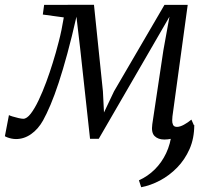

<svg xmlns="http://www.w3.org/2000/svg" viewBox="-48 -575 889 805"><path d="M766.5 -51Q766.5 5 746.8 49.8Q727 94.5 694.5 127.8Q662 161 622.8 181.8Q583.5 202.5 544 210L534.5 181Q572 164 601 135.2Q630 106.5 648.5 67.5Q667 28.5 672 -19ZM641 10Q615 10 600.2 -4.5Q585.5 -19 590.5 -54L637 -364L662.5 -505L581.5 -365L366 7H329.5L288.5 -368.5L272.5 -505Q253 -418.5 234.2 -349.8Q215.5 -281 198 -228Q180.5 -175 164 -136Q147.5 -97 132.5 -70Q112 -33.5 82.5 -12.8Q53 8 19 8Q10 8 0.2 6Q-9.5 4 -17.2 1Q-25 -2 -27.5 -4L-10.5 -92.5Q-8 -90.5 4 -86.8Q16 -83 29.5 -80Q43 -77 49.5 -77Q64.5 -77 81 -98.5Q97.5 -120 114 -154.8Q130.5 -189.5 145.8 -230.8Q161 -272 173 -311Q179.5 -331.5 185.8 -353.8Q192 -376 198.2 -400Q204.5 -424 209.8 -449.5Q215 -475 219.5 -502L131.5 -514L137 -554.5L346 -555L383.5 -192L388 -103.5L430 -192L641.5 -554.5H739L675 -87Q674.5 -81.5 674 -71Q673.5 -60.5 677.5 -51.8Q681.5 -43 694 -43Q706.5 -43 723 -52Q739.5 -61 754.5 -73.5L764.5 -51Q759.5 -44.5 741.2 -29.8Q723 -15 696.8 -2.5Q670.5 10 641 10Z"/></svg>

Font: Merriweather 7pt Light
Style: Italic
Weight: 300
Italic angle: -7.8°
Designer: Eben Sorkin
Foundry: Eben Sorkin
Version: Version 2.200;gftools[0.9.31]